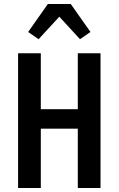

<svg xmlns="http://www.w3.org/2000/svg" viewBox="-20 -935 590 955"><path d="M70 0V-670H183V-392H367V-670H480V0H367V-295H183V0ZM172 -740 120 -776 218 -915H332L430 -776L378 -740L275 -852Z"/></svg>

Font: Lode Term
Style: Bold
Weight: 700
Monospace: yes
Designer: Belleve Invis
Foundry: Belleve Invis
Version: Version 29.2.0